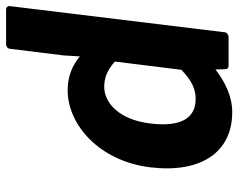

<svg xmlns="http://www.w3.org/2000/svg" viewBox="-96 -662 782 630"><g transform="rotate(-90 295.0 -347.0)"><path d="M61 -245C41 -79 110 24 242 24C293 24 341 1 382 -31L383 2C383 8 388 12 394 12H489C494 12 503 8 504 0L590 -706C591 -711 587 -718 579 -718H464C459 -718 451 -714 450 -706L428 -528V-527L425 -476C397 -499 362 -516 314 -516C199 -516 81 -410 61 -245ZM205 -246C217 -346 272 -396 325 -396C354 -396 379 -387 408 -361L381 -143C346 -109 318 -96 285 -96C224 -96 192 -142 205 -246Z"/></g></svg>

Font: Falling Sky
Style: BdObl
Weight: 700
Designer: Paul D. Hunt
Foundry: Adobe Systems Incorporated
Version: Version 1.02